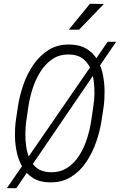

<svg xmlns="http://www.w3.org/2000/svg" viewBox="-20 -957 636 1018"><path d="M595.7 -735.4 66.4 41 16.6 40.5 550.8 -735.4ZM529.8 -393.1 518.6 -318.8Q510.3 -263.2 490.2 -205.1Q470.2 -147 437 -97.4Q403.8 -47.9 355.2 -18.1Q306.6 11.7 240.7 9.8Q189.5 8.8 155.3 -12.9Q121.1 -34.7 100.1 -69.6Q79.1 -104.5 69.6 -147Q60.1 -189.5 59.3 -233.9Q58.6 -278.3 64 -318.4L75.2 -393.1Q83.5 -447.8 103.3 -505.9Q123 -564 156.7 -613.3Q190.4 -662.6 239 -692.9Q287.6 -723.1 354 -720.7Q404.8 -719.2 439.5 -698Q474.1 -676.8 494.9 -642.1Q515.6 -607.4 524.7 -564.7Q533.7 -522 534.4 -477.5Q535.2 -433.1 529.8 -393.1ZM463.9 -318.4 475.1 -395Q480 -424.8 480.7 -460.9Q481.4 -497.1 476.3 -532.5Q471.2 -567.9 457.3 -598.1Q443.4 -628.4 417.2 -647.5Q391.1 -666.5 350.6 -668Q296.9 -669.9 258.5 -644Q220.2 -618.2 193.8 -575.9Q167.5 -533.7 152.3 -485.4Q137.2 -437 130.9 -394L119.6 -317.4Q115.2 -288.1 114.5 -252.2Q113.8 -216.3 118.9 -180.2Q124 -144 137.9 -113.8Q151.9 -83.5 177.5 -64.7Q203.1 -45.9 243.7 -43.9Q298.3 -42 336.9 -67.4Q375.5 -92.8 401.6 -135Q427.7 -177.2 442.6 -225.8Q457.5 -274.4 463.9 -318.4ZM344.7 -799.8 457 -937 530.8 -936 399.4 -799.8Z"/></svg>

Font: Roboto Condensed Light
Style: Italic
Weight: 300
Italic angle: -12°
Designer: Christian Robertson
Foundry: Google
Version: Version 3.0; 2020